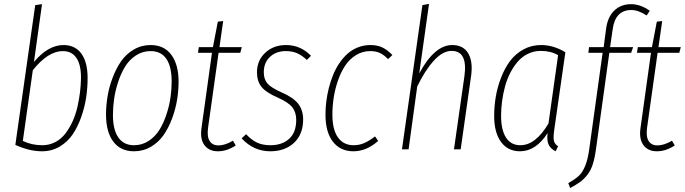

<svg xmlns="http://www.w3.org/2000/svg" viewBox="-20 -760 3484 977"><path d="M303.2 -530.8Q362.3 -530.8 394 -487.1Q425.8 -443.4 425.8 -362.8Q425.8 -314 418.5 -264.6Q411.1 -215.3 393.6 -165.3Q376 -115.2 350.3 -76.9Q324.7 -38.6 284.2 -14.4Q243.7 9.8 193.8 9.8Q128.9 9.8 58.1 -22.9L159.2 -733.9L193.8 -738.8L152.8 -444.8Q225.1 -530.8 303.2 -530.8ZM299.8 -500Q224.6 -500 147 -402.8L96.2 -43Q141.1 -21 194.8 -21Q231 -21 261.2 -36.9Q291.5 -52.7 312.5 -80.3Q333.5 -107.9 349.1 -141.8Q364.7 -175.8 373.8 -215.3Q382.8 -254.9 387.2 -291.3Q391.6 -327.6 392.1 -362.8Q392.6 -430.2 368.9 -465.1Q345.2 -500 299.8 -500Z M661.6 9.8Q593.3 9.8 556.4 -39.6Q519.5 -88.9 519.5 -176.8Q519.5 -221.7 527.1 -268.6Q534.7 -315.4 552.5 -363Q570.3 -410.6 595.7 -447.5Q621.1 -484.4 660.2 -507.6Q699.2 -530.8 746.6 -530.8Q814.9 -530.8 851.8 -481.2Q888.7 -431.6 888.7 -344.2Q888.7 -299.3 881.1 -252.4Q873.5 -205.6 856 -158Q838.4 -110.4 813 -73.5Q787.6 -36.6 748.3 -13.4Q709 9.8 661.6 9.8ZM661.6 -21Q703.1 -21 736.8 -43.2Q770.5 -65.4 791.7 -100.1Q813 -134.8 827.4 -179Q841.8 -223.1 847.7 -264.9Q853.5 -306.6 853.5 -345.2Q853.5 -421.4 826.4 -460.7Q799.3 -500 746.6 -500Q705.1 -500 671.4 -477.8Q637.7 -455.6 616.5 -420.9Q595.2 -386.2 580.8 -341.8Q566.4 -297.4 560.5 -255.6Q554.7 -213.9 554.7 -174.8Q554.7 -99.6 582.3 -60.3Q609.9 -21 661.6 -21Z M1092.3 -491.2 1038.6 -108.9Q1032.7 -64 1047.1 -42Q1061.5 -20 1091.3 -20Q1124.5 -20 1165.5 -43.9L1179.7 -20Q1135.3 9.8 1088.4 9.8Q1043.5 9.8 1020.3 -21.5Q997.1 -52.7 1005.4 -108.9L1058.6 -491.2H987.3L991.7 -520H1063.5L1088.4 -649.9L1115.7 -652.8L1096.7 -520H1210.4L1202.6 -491.2Z M1435.5 -530.8Q1509.3 -530.8 1562.5 -476.1L1541.5 -455.1Q1516.1 -478.5 1491.7 -489.3Q1467.3 -500 1434.6 -500Q1385.3 -500 1353.8 -470.7Q1322.3 -441.4 1322.3 -392.1Q1322.3 -356.4 1341.3 -334.7Q1360.4 -313 1412.6 -290Q1471.7 -264.6 1497.1 -232.4Q1522.5 -200.2 1522.5 -151.9Q1522.5 -76.7 1476.3 -33.4Q1430.2 9.8 1355.5 9.8Q1270 9.8 1209.5 -56.2L1232.4 -77.1Q1257.8 -49.3 1286.4 -35.2Q1314.9 -21 1356.4 -21Q1415 -21 1451.2 -53.5Q1487.3 -85.9 1487.3 -149.9Q1487.3 -188.5 1467.5 -213.9Q1447.8 -239.3 1393.6 -263.2Q1334 -289.1 1310.8 -317.9Q1287.6 -346.7 1287.6 -392.1Q1287.6 -452.1 1329.6 -491.5Q1371.6 -530.8 1435.5 -530.8Z M1976.6 -480 1954.6 -459Q1935.5 -479.5 1914.6 -489.7Q1893.6 -500 1864.3 -500Q1824.2 -500 1791 -479.2Q1757.8 -458.5 1736.1 -425.5Q1714.4 -392.6 1699.5 -349.4Q1684.6 -306.2 1678 -262.7Q1671.4 -219.2 1671.4 -176.8Q1671.4 -99.6 1700 -60.3Q1728.5 -21 1779.3 -21Q1809.1 -21 1834.5 -32.5Q1859.9 -43.9 1888.2 -65.9L1904.3 -43Q1845.2 9.8 1778.3 9.8Q1711.9 9.8 1674.1 -38.8Q1636.2 -87.4 1636.2 -176.8Q1636.2 -209.5 1640.4 -243.4Q1644.5 -277.3 1653.3 -312.3Q1662.1 -347.2 1675 -378.9Q1688 -410.6 1706.8 -438.5Q1725.6 -466.3 1748.5 -486.8Q1771.5 -507.3 1801.3 -519Q1831.1 -530.8 1865.2 -530.8Q1899.4 -530.8 1925.5 -518.6Q1951.7 -506.3 1976.6 -480Z M2281.2 -530.8Q2336.9 -530.8 2362.1 -489.5Q2387.2 -448.2 2377.4 -375L2324.2 0H2290L2343.3 -373Q2360.8 -501 2278.3 -501Q2232.9 -501 2187.7 -451.4Q2142.6 -401.9 2103 -319.8L2059.1 0H2025.4L2129.4 -733.9L2163.1 -740.2L2113.3 -386.2Q2190.9 -530.8 2281.2 -530.8Z M2732.9 -530.8Q2796.9 -530.8 2856.9 -494.1L2801.8 -109.9Q2794.9 -66.9 2797.9 -47.1Q2800.8 -27.3 2819.8 -16.1L2807.6 9.8Q2783.2 -2 2772.5 -22.5Q2761.7 -43 2766.6 -83Q2707 9.8 2626 9.8Q2564.5 9.8 2529.5 -37.6Q2494.6 -85 2494.6 -169.9Q2494.6 -219.2 2502.9 -268.3Q2511.2 -317.4 2529.8 -365.2Q2548.3 -413.1 2575.4 -449.5Q2602.5 -485.8 2643.3 -508.3Q2684.1 -530.8 2732.9 -530.8ZM2731.9 -501Q2697.3 -501 2667.2 -486.6Q2637.2 -472.2 2615.5 -447.3Q2593.8 -422.4 2576.9 -390.1Q2560.1 -357.9 2550 -320.6Q2540 -283.2 2534.9 -245.6Q2529.8 -208 2529.8 -170.9Q2529.8 -98.6 2554.9 -59.8Q2580.1 -21 2627.9 -21Q2705.6 -21 2771 -131.8L2819.8 -479Q2783.2 -501 2731.9 -501Z M3192.4 -709Q3111.3 -709 3097.7 -611.8L3084.5 -520H3201.7L3191.4 -491.2H3080.6L3012.7 -1Q3006.3 44.9 2996.3 76.2Q2986.3 107.4 2968.8 129.6Q2951.2 151.9 2932.1 165.8Q2913.1 179.7 2881.3 196.8L2871.6 171.9Q2906.2 152.3 2924.8 135.3Q2943.4 118.2 2957.3 85.2Q2971.2 52.2 2978.5 -2L3046.4 -491.2H2973.6L2977.5 -520H3051.8L3064.5 -616.2Q3072.8 -674.8 3106.4 -706.8Q3140.1 -738.8 3191.4 -738.8Q3239.3 -738.8 3286.6 -705.1L3270.5 -681.2Q3228.5 -709 3192.4 -709Z M3326.2 -491.2 3272.5 -108.9Q3266.6 -64 3281 -42Q3295.4 -20 3325.2 -20Q3358.4 -20 3399.4 -43.9L3413.6 -20Q3369.1 9.8 3322.3 9.8Q3277.3 9.8 3254.2 -21.5Q3231 -52.7 3239.3 -108.9L3292.5 -491.2H3221.2L3225.6 -520H3297.4L3322.3 -649.9L3349.6 -652.8L3330.6 -520H3444.3L3436.5 -491.2Z"/></svg>

Font: Fira Sans Compressed UltraLight
Style: Italic
Weight: 200
Width: 3
Italic angle: -8°
Designer: Carrois Corporate & Edenspiekermann AG
Foundry: Carrois Corporate GbR & Edenspiekermann AG
Version: Version 4.203;PS 004.203;hotconv 1.0.88;makeotf.lib2.5.64775